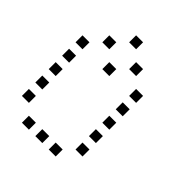

<svg xmlns="http://www.w3.org/2000/svg" viewBox="-206 -906 1013 1013"><g transform="rotate(45 300.0 -400.0)"><path d="M225 -776Q224 -776 224 -776Q224 -776 224 -775V-725Q224 -724 224 -724Q224 -724 225 -724H275Q276 -724 276 -724Q276 -724 276 -725V-775Q276 -776 276 -776Q276 -776 275 -776ZM125 -676Q124 -676 124 -676Q124 -676 124 -675V-625Q124 -624 124 -624Q124 -624 125 -624H175Q176 -624 176 -624Q176 -624 176 -625V-675Q176 -676 176 -676Q176 -676 175 -676ZM325 -676Q324 -676 324 -676Q324 -676 324 -675V-625Q324 -624 324 -624Q324 -624 325 -624H375Q376 -624 376 -624Q376 -624 376 -625V-675Q376 -676 376 -676Q376 -676 375 -676ZM25 -576Q24 -576 24 -576Q24 -576 24 -575V-525Q24 -524 24 -524Q24 -524 25 -524H75Q76 -524 76 -524Q76 -524 76 -525V-575Q76 -576 76 -576Q76 -576 75 -576ZM225 -576Q224 -576 224 -576Q224 -576 224 -575V-525Q224 -524 224 -524Q224 -524 225 -524H275Q276 -524 276 -524Q276 -524 276 -525V-575Q276 -576 276 -576Q276 -576 275 -576ZM425 -576Q424 -576 424 -576Q424 -576 424 -575V-525Q424 -524 424 -524Q424 -524 425 -524H475Q476 -524 476 -524Q476 -524 476 -525V-575Q476 -576 476 -576Q476 -576 475 -576ZM25 -476Q24 -476 24 -476Q24 -476 24 -475V-425Q24 -424 24 -424Q24 -424 25 -424H75Q76 -424 76 -424Q76 -424 76 -425V-475Q76 -476 76 -476Q76 -476 75 -476ZM425 -476Q424 -476 424 -476Q424 -476 424 -475V-425Q424 -424 424 -424Q424 -424 425 -424H475Q476 -424 476 -424Q476 -424 476 -425V-475Q476 -476 476 -476Q476 -476 475 -476ZM25 -376Q24 -376 24 -376Q24 -376 24 -375V-325Q24 -324 24 -324Q24 -324 25 -324H75Q76 -324 76 -324Q76 -324 76 -325V-375Q76 -376 76 -376Q76 -376 75 -376ZM425 -376Q424 -376 424 -376Q424 -376 424 -375V-325Q424 -324 424 -324Q424 -324 425 -324H475Q476 -324 476 -324Q476 -324 476 -325V-375Q476 -376 476 -376Q476 -376 475 -376ZM25 -276Q24 -276 24 -276Q24 -276 24 -275V-225Q24 -224 24 -224Q24 -224 25 -224H75Q76 -224 76 -224Q76 -224 76 -225V-275Q76 -276 76 -276Q76 -276 75 -276ZM425 -276Q424 -276 424 -276Q424 -276 424 -275V-225Q424 -224 424 -224Q424 -224 425 -224H475Q476 -224 476 -224Q476 -224 476 -225V-275Q476 -276 476 -276Q476 -276 475 -276ZM25 -176Q24 -176 24 -176Q24 -176 24 -175V-125Q24 -124 24 -124Q24 -124 25 -124H75Q76 -124 76 -124Q76 -124 76 -125V-175Q76 -176 76 -176Q76 -176 75 -176ZM425 -176Q424 -176 424 -176Q424 -176 424 -175V-125Q424 -124 424 -124Q424 -124 425 -124H475Q476 -124 476 -124Q476 -124 476 -125V-175Q476 -176 476 -176Q476 -176 475 -176ZM125 -76Q124 -76 124 -76Q124 -76 124 -75V-25Q124 -24 124 -24Q124 -24 125 -24H175Q176 -24 176 -24Q176 -24 176 -25V-75Q176 -76 176 -76Q176 -76 175 -76ZM225 -76Q224 -76 224 -76Q224 -76 224 -75V-25Q224 -24 224 -24Q224 -24 225 -24H275Q276 -24 276 -24Q276 -24 276 -25V-75Q276 -76 276 -76Q276 -76 275 -76ZM325 -76Q324 -76 324 -76Q324 -76 324 -75V-25Q324 -24 324 -24Q324 -24 325 -24H375Q376 -24 376 -24Q376 -24 376 -25V-75Q376 -76 376 -76Q376 -76 375 -76Z"/></g></svg>

Font: Doto
Style: Regular
Weight: 400
Monospace: yes
Version: Version 1.000